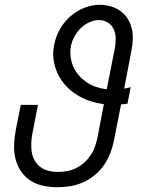

<svg xmlns="http://www.w3.org/2000/svg" viewBox="-20 -772 590 804"><path d="M222 12H221Q190 12 161 6Q132 0 108 -15.5Q84 -31 68 -54.5Q52 -78 45 -106.5Q38 -135 39 -165.5Q40 -196 46 -227L67 -333H139L116 -215Q112 -194 111 -174Q110 -154 113 -135Q116 -116 125.5 -99.5Q135 -83 150 -72Q165 -61 184 -56.5Q203 -52 223 -52Q242 -52 261 -55.5Q280 -59 298.5 -68Q317 -77 332.5 -91Q348 -105 359.5 -122Q371 -139 377.5 -158Q384 -177 388 -195L415 -336Q383 -340 354 -350Q325 -360 300 -376Q275 -392 255 -414Q235 -436 222 -463Q209 -490 204.5 -521.5Q200 -553 207 -585Q213 -617 230 -648Q247 -679 273.5 -702.5Q300 -726 332.5 -739Q365 -752 397 -752Q421 -752 443.5 -745.5Q466 -739 484 -726Q502 -713 514 -694.5Q526 -676 531.5 -653.5Q537 -631 536 -607Q535 -583 530 -558L500 -401Q506 -402 513.5 -403.5Q521 -405 527 -407L514 -338Q507 -337 500 -336Q493 -335 487 -335L457 -183Q452 -157 442 -131Q432 -105 416 -81.5Q400 -58 377 -39Q354 -20 328 -8.5Q302 3 275 7.5Q248 12 222 12ZM427 -398 461 -571Q465 -591 464.5 -612Q464 -633 456 -650Q448 -667 431.5 -677.5Q415 -688 394 -688Q374 -688 353.5 -678.5Q333 -669 317.5 -653.5Q302 -638 291.5 -618.5Q281 -599 277 -579Q273 -556 276 -533Q279 -510 288 -490.5Q297 -471 311.5 -455Q326 -439 343.5 -427Q361 -415 382.5 -408Q404 -401 427 -398Z"/></svg>

Font: Lode
Style: Italic
Weight: 400
Italic angle: -11°
Monospace: yes
Designer: Belleve Invis
Foundry: Belleve Invis
Version: Version 29.2.0; ttfautohint (v1.8.3)